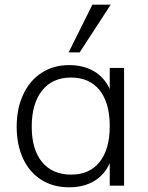

<svg xmlns="http://www.w3.org/2000/svg" viewBox="-20 -790 631 817"><path d="M508 -501V0H447V-96Q425 -46 380.5 -19.5Q336 7 274 7Q207 7 156.5 -24.5Q106 -56 78.5 -114.5Q51 -173 51 -251Q51 -329 79 -388.5Q107 -448 157.5 -480.5Q208 -513 274 -513Q335 -513 379.5 -487Q424 -461 447 -411V-501ZM447 -253Q447 -352 404 -406Q361 -460 282 -460Q203 -460 159 -404.5Q115 -349 115 -251Q115 -154 159 -100.5Q203 -47 283 -47Q361 -47 404 -101Q447 -155 447 -253ZM272 -567 373 -770H451L319 -567Z"/></svg>

Font: Muli Light
Style: Regular
Weight: 300
Designer: Vernon Adams
Foundry: Vernon Adams
Version: Version 2.100